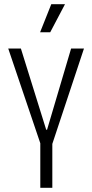

<svg xmlns="http://www.w3.org/2000/svg" viewBox="-20 -890 437 910"><path d="M171 0V-211L19 -660H79L199 -275H203L317 -660H378L228 -208V0ZM218 -737H170L223 -870H288Z"/></svg>

Font: Bricolage Grotesque Condensed ExtraLight
Style: Regular
Weight: 250
Width: 3
Designer: Mathieu Triay
Foundry: Atelier Triay
Version: Version 1.000;gftools[0.9.30]